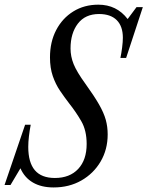

<svg xmlns="http://www.w3.org/2000/svg" viewBox="-60 -792 632 822"><path d="M169.5 10.5Q117 10.5 81 -10.5Q45 -31.5 27.5 -71.5L-15 0H-40.5L47.5 -258H71.5Q66.5 -232 63.8 -208Q61 -184 61 -163Q61 -96.5 89.2 -63.2Q117.5 -30 175 -30Q238.5 -30 274.8 -68.8Q311 -107.5 311 -175.5Q311 -233.5 288 -273.2Q265 -313 236 -349.5Q216 -375.5 197 -403.5Q178 -431.5 166 -466.2Q154 -501 154 -546.5Q154 -612.5 180.5 -663.2Q207 -714 253.8 -743Q300.5 -772 361 -772Q439.5 -772 486.5 -710.5L524.5 -761.5H551.5L480 -544H455.5Q459.5 -563 462.8 -588Q466 -613 466 -630.5Q466 -679.5 439.8 -705.8Q413.5 -732 364 -732Q305 -732 273.5 -691Q242 -650 242 -584.5Q242 -550.5 255.2 -517.5Q268.5 -484.5 305.5 -433.5Q343 -381.5 363.8 -345.2Q384.5 -309 392.8 -279.2Q401 -249.5 401 -216.5Q401 -152 370.8 -100.5Q340.5 -49 288.2 -19.2Q236 10.5 169.5 10.5Z"/></svg>

Font: Libre Caslon Condensed
Style: Italic
Weight: 400
Italic angle: -22.583°
Designer: Pablo Impallari, Rodrigo Fuenzalida, Katja Schimmel, Ertekin Erdin
Foundry: Pablo Impallari, Rodrigo Fuenzalida
Version: Version 2.000;gftools[0.9.33]